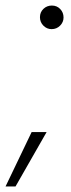

<svg xmlns="http://www.w3.org/2000/svg" viewBox="-64 -549 256 692"><path d="M122 -444Q105 -444 92.5 -456.5Q80 -469 80 -487Q80 -505 92.5 -517Q105 -529 123 -529Q141 -529 153 -516.5Q165 -504 165 -486Q165 -469 152.5 -456.5Q140 -444 122 -444ZM-44 123 50 -73H104L-8 123Z"/></svg>

Font: DM Sans 11pt ExtraLight
Style: Italic
Weight: 250
Italic angle: -10°
Version: Version 4.004;gftools[0.9.30]